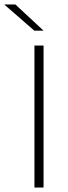

<svg xmlns="http://www.w3.org/2000/svg" viewBox="-67 -844 304 864"><path d="M129 0H88V-639H129ZM2 -824 128.5 -706.5V-706H87.5L-47 -823V-824Z"/></svg>

Font: Anek Gurmukhi ExtraLight
Style: Regular
Weight: 250
Designer: Sarang Kulkarni (Gurmukhi), Yesha Goshar (Latin)
Foundry: Ek Type
Version: Version 1.003